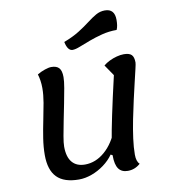

<svg xmlns="http://www.w3.org/2000/svg" viewBox="-94 -932 929 1038"><g transform="rotate(-10 371.0 -413.0)"><path d="M256 25Q174 25 135 -15Q96 -55 96 -137Q96 -181 103.5 -229Q111 -277 121 -325Q131 -373 138.5 -416.5Q146 -460 146 -496Q146 -518 143 -537.5Q140 -557 135 -573Q155 -585 177 -592.5Q199 -600 213 -600Q242 -600 255.5 -585Q269 -570 269 -535Q269 -513 262.5 -475.5Q256 -438 247 -393Q238 -348 229 -303Q220 -258 213.5 -221Q207 -184 207 -164Q207 -107 231.5 -78Q256 -49 302 -49Q361 -49 411 -92.5Q461 -136 489 -212L482 -60L447 -78Q426 -48 394 -24.5Q362 -1 326 12Q290 25 256 25ZM524 25Q490 25 473.5 2Q457 -21 457 -70Q457 -97 465.5 -149Q474 -201 492 -287Q510 -373 539 -498L498 -558Q512 -570 531.5 -579.5Q551 -589 572 -594.5Q593 -600 611 -600Q641 -600 653.5 -587.5Q666 -575 666 -545Q666 -538 659.5 -510.5Q653 -483 643 -440.5Q633 -398 621.5 -347.5Q610 -297 599.5 -244Q589 -191 582.5 -142.5Q576 -94 576 -55Q576 -17 593 -2Q563 25 524 25ZM343 -671Q330 -671 320.5 -683.5Q311 -696 306 -721Q356 -740 391 -762Q426 -784 452.5 -804.5Q479 -825 502 -838Q525 -851 551 -851Q605 -851 605 -790Q605 -774 603 -760.5Q601 -747 596 -736Q553 -736 514.5 -726Q476 -716 442.5 -703.5Q409 -691 384 -681Q359 -671 343 -671Z"/></g></svg>

Font: Lemonada
Style: Regular
Weight: 400
Designer: Mohamed Gaber (Arabic), Eduardo Tunni (Latin)
Foundry: Kief Type Foundry
Version: Version 4.005